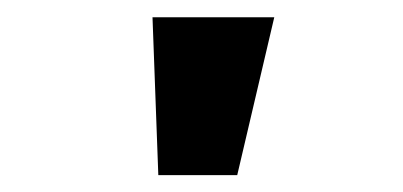

<svg xmlns="http://www.w3.org/2000/svg" viewBox="-20 -708 478 228"><path d="M305.7 -687.5 261.7 -500H168L161.1 -687.5Z"/></svg>

Font: Sudo Var
Style: Regular
Weight: 400
Monospace: yes
Designer: Jens Kutilek
Foundry: Jens Kutilek
Version: Version 0.065;FEAKit 1.0